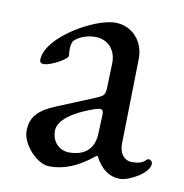

<svg xmlns="http://www.w3.org/2000/svg" viewBox="-57 -469 514 537"><g transform="rotate(10 199.5 -200.0)"><path d="M117 14C160 14 198 -2 242 -38H245C263 -3 287 14 318 14C341 14 398 -15 398 -43C398 -49 393 -54 387 -54C385 -54 383 -53 379 -49C370 -41 359 -38 342 -38C320 -38 305 -57 306 -85L311 -325C312 -376 277 -414 229 -414C172 -414 40 -341 40 -274C40 -269 44 -265 51 -265C71 -265 117 -290 117 -300L116 -318C116 -330 118 -341 126 -347C139 -358 161 -365 181 -365C219 -365 241 -336 240 -301L238 -237C237 -210 236 -208 210 -197L108 -155C59 -135 37 -114 37 -72C37 -35 81 14 117 14ZM164 -34C140 -34 115 -52 115 -87C115 -110 138 -138 209 -164C220 -168 226 -169 229 -169C237 -169 239 -163 238 -148L236 -99C234 -56 208 -34 164 -34Z"/></g></svg>

Font: EB Garamond
Style: Regular
Weight: 400
Designer: Georg Duffner and Octavio Pardo
Foundry: Georg Duffner
Version: Version 1.000;PS 001.000;hotconv 1.0.88;makeotf.lib2.5.64775